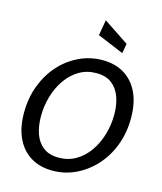

<svg xmlns="http://www.w3.org/2000/svg" viewBox="-138 -1053 985 1167"><g transform="rotate(15 355.0 -469.5)"><path d="M303 14Q224 14 166.5 -21Q109 -56 77.5 -122Q46 -188 46 -282Q46 -375 76 -454Q106 -533 158.5 -591Q211 -649 280 -681.5Q349 -714 426 -714Q505 -714 562.5 -679Q620 -644 651.5 -578Q683 -512 683 -418Q683 -325 653 -246Q623 -167 570 -109Q517 -51 448.5 -18.5Q380 14 303 14ZM319 -72Q379 -72 427 -100Q475 -128 509 -176.5Q543 -225 561 -286Q579 -347 579 -412Q579 -474 561.5 -522.5Q544 -571 507 -599.5Q470 -628 410 -628Q350 -628 302.5 -600Q255 -572 221 -523.5Q187 -475 169 -414Q151 -353 151 -288Q151 -227 168 -178Q185 -129 222.5 -100.5Q260 -72 319 -72ZM529 -786 364 -855 381 -953 540 -847Z"/></g></svg>

Font: Cabin VF Beta
Style: Italic
Weight: 400
Italic angle: -7°
Designer: Pablo Impallari
Foundry: Pablo Impallari. http://www.impallari.com Igino Marini. http://www.ikern.com
Version: Version 2.300